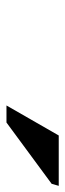

<svg xmlns="http://www.w3.org/2000/svg" viewBox="181 -891 206 608"><g transform="rotate(90 284.0 -587.0)"><path d="M314 -504.5 409 -670H568.5L562 -647.5L368 -504.5Z"/></g></svg>

Font: Newsreader 16pt ExtraBold
Style: Italic
Weight: 800
Italic angle: -17°
Designer: Hugues Gentile
Foundry: Production Type
Version: Version 1.003; ttfautohint (v1.8.3)